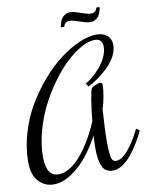

<svg xmlns="http://www.w3.org/2000/svg" viewBox="-120 -1056 905 1157"><g transform="rotate(-10 332.5 -477.5)"><path d="M473.1 -174.8Q473.1 -118.7 477.5 -91.3Q481.9 -64 489.3 -56.9Q496.6 -49.8 511.2 -49.8Q529.8 -49.8 552 -66.9Q574.2 -84 593.3 -109.4Q612.3 -134.8 624.8 -154.8Q637.2 -174.8 645 -189.9L660.2 -220.2L680.2 -205.1L665 -174.8Q657.7 -160.2 648.4 -144Q639.2 -127.9 619.4 -99.1Q599.6 -70.3 579.8 -49.1Q560.1 -27.8 533.4 -11.5Q506.8 4.9 481.9 4.9Q453.6 4.9 436 -7.6Q418.5 -20 408.2 -54.7Q397.9 -89.4 397.9 -149.9Q397.9 -177.2 400.9 -224.1Q365.7 -156.7 321.5 -102.1Q277.3 -47.4 222.4 -11.2Q167.5 24.9 115.2 24.9Q59.6 24.9 22.2 -15.4Q-15.1 -55.7 -15.1 -134.8Q-15.1 -221.2 11 -309.6Q37.1 -397.9 80.3 -471.9Q123.5 -545.9 179.7 -611.3Q235.8 -676.8 295.4 -722.2Q355 -767.6 414.6 -793.7Q474.1 -819.8 522.9 -819.8Q564 -819.8 588.4 -798.8Q612.8 -777.8 612.8 -740.2Q612.8 -704.6 591.6 -667.5Q570.3 -630.4 538.6 -601.6Q506.8 -572.8 477.1 -552.2Q447.3 -531.7 422.9 -520L408.2 -540Q428.2 -549.8 452.4 -570.1Q476.6 -590.3 499.8 -617.2Q522.9 -644 538.6 -677.2Q554.2 -710.4 554.2 -741.2Q554.2 -763.2 542.5 -776.6Q530.8 -790 507.8 -790Q469.7 -790 422.6 -763.7Q375.5 -737.3 328.1 -692.4Q280.8 -647.5 235.4 -584.2Q189.9 -521 155.3 -451.7Q120.6 -382.3 99.4 -303Q78.1 -223.6 78.1 -149.9Q78.1 -29.8 152.8 -29.8Q183.1 -29.8 214.6 -46.9Q246.1 -64 272.9 -91.6Q299.8 -119.1 325.4 -156.2Q351.1 -193.4 371.3 -231.4Q391.6 -269.5 408.2 -310.1Q415.5 -382.8 424.8 -439.7Q434.1 -496.6 439.9 -504.9Q443.8 -511.7 462.9 -520.8Q481.9 -529.8 493.2 -529.8Q507.8 -529.8 507.8 -515.1Q507.8 -487.3 500.5 -445.3Q493.2 -403.3 481.9 -370.1Q473.1 -243.7 473.1 -174.8ZM340.8 -899.9H320.8Q320.8 -903.3 321.5 -908.7Q322.3 -914.1 326.7 -927.7Q331.1 -941.4 337.9 -952.1Q344.7 -962.9 358.6 -971.4Q372.6 -980 390.6 -980Q410.6 -980 453.1 -964.8Q495.6 -949.7 515.6 -949.7Q529.3 -949.7 538.1 -957.3Q546.9 -964.8 548.8 -972.7L550.8 -980H570.8Q570.8 -976.6 570.1 -971.2Q569.3 -965.8 564.9 -952.1Q560.5 -938.5 553.7 -927.7Q546.9 -917 533 -908.4Q519 -899.9 501 -899.9Q481 -899.9 438.2 -914.8Q395.5 -929.7 376 -929.7Q367.7 -929.7 360.8 -926.5Q354 -923.3 350.3 -919.2Q346.7 -915 344.5 -910.6Q342.3 -906.2 341.8 -903.3Z"/></g></svg>

Font: Rochester
Style: Regular
Weight: 400
Designer: Gillian Fisher
Foundry: Font Diner, Inc DBA Sideshow
Version: Version 1.005